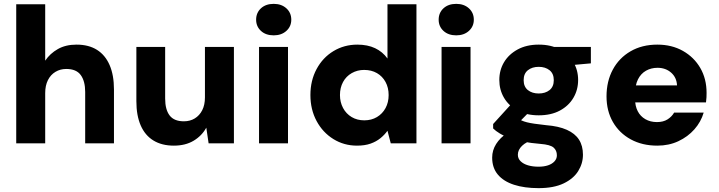

<svg xmlns="http://www.w3.org/2000/svg" viewBox="-20 -742 3722 994"><path d="M64 0V-720H214V-428Q239 -465 279.5 -488Q320 -511 376 -511Q439 -511 482 -484Q525 -457 547.5 -405Q570 -353 570 -279V0H421V-266Q421 -322 398 -353.5Q375 -385 323 -385Q292 -385 267 -370Q242 -355 228 -327Q214 -299 214 -260V0Z M880 12Q818 12 774.5 -14.5Q731 -41 708.5 -92.5Q686 -144 686 -218V-499H835V-232Q835 -175 858 -144.5Q881 -114 932 -114Q964 -114 988.5 -129Q1013 -144 1027 -171.5Q1041 -199 1041 -238V-499H1191V0H1060L1048 -81Q1025 -39 982.5 -13.5Q940 12 880 12Z M1321 0V-499H1471V0ZM1397 -559Q1356 -559 1331 -582Q1306 -605 1306 -640Q1306 -676 1331 -699Q1356 -722 1397 -722Q1437 -722 1462.5 -699Q1488 -676 1488 -640Q1488 -605 1462.5 -582Q1437 -559 1397 -559Z M1828 12Q1761 12 1706 -22Q1651 -56 1619 -115.5Q1587 -175 1587 -250Q1587 -325 1619 -384.5Q1651 -444 1706.5 -477.5Q1762 -511 1830 -511Q1883 -511 1922 -492.5Q1961 -474 1986 -439V-720H2136V0H2003L1986 -65Q1971 -44 1949.5 -26.5Q1928 -9 1898.5 1.5Q1869 12 1828 12ZM1866 -119Q1903 -119 1931.5 -136Q1960 -153 1976 -182.5Q1992 -212 1992 -250Q1992 -288 1976 -317.5Q1960 -347 1931.5 -363.5Q1903 -380 1865 -380Q1830 -380 1801 -363.5Q1772 -347 1756 -317.5Q1740 -288 1740 -250Q1740 -213 1756 -183Q1772 -153 1800.5 -136Q1829 -119 1866 -119Z M2266 0V-499H2416V0ZM2342 -559Q2301 -559 2276 -582Q2251 -605 2251 -640Q2251 -676 2276 -699Q2301 -722 2342 -722Q2382 -722 2407.5 -699Q2433 -676 2433 -640Q2433 -605 2407.5 -582Q2382 -559 2342 -559Z M2768 232Q2695 232 2641 214.5Q2587 197 2557.5 162Q2528 127 2528 74Q2528 36 2548.5 3.5Q2569 -29 2607 -54.5Q2645 -80 2699 -97L2747 -21Q2704 -8 2682.5 13Q2661 34 2661 59Q2661 79 2675.5 93Q2690 107 2714 114Q2738 121 2768 121Q2796 121 2817 114Q2838 107 2850.5 93.5Q2863 80 2863 62Q2863 37 2846 22Q2829 7 2778 3Q2729 -1 2690 -8.5Q2651 -16 2620 -27Q2589 -38 2567.5 -51Q2546 -64 2533 -77V-100L2643 -221L2746 -189L2613 -54L2660 -129Q2670 -123 2681 -118Q2692 -113 2707.5 -109Q2723 -105 2747 -101.5Q2771 -98 2807 -94Q2872 -89 2914.5 -70Q2957 -51 2977.5 -19Q2998 13 2998 59Q2998 104 2973.5 143.5Q2949 183 2898 207.5Q2847 232 2768 232ZM2769 -145Q2706 -145 2660 -169.5Q2614 -194 2589.5 -235.5Q2565 -277 2565 -328Q2565 -379 2589.5 -420Q2614 -461 2660 -486Q2706 -511 2769 -511Q2833 -511 2878.5 -486Q2924 -461 2948.5 -420Q2973 -379 2973 -328Q2973 -277 2948.5 -235.5Q2924 -194 2878.5 -169.5Q2833 -145 2769 -145ZM2769 -258Q2803 -258 2825 -275.5Q2847 -293 2847 -327Q2847 -361 2825 -378.5Q2803 -396 2769 -396Q2735 -396 2713 -378.5Q2691 -361 2691 -327Q2691 -293 2713 -275.5Q2735 -258 2769 -258ZM2852 -397 2831 -499H3039V-414Z M3383 12Q3305 12 3245.5 -20.5Q3186 -53 3153 -110.5Q3120 -168 3120 -243Q3120 -321 3152.5 -381.5Q3185 -442 3244.5 -476.5Q3304 -511 3383 -511Q3458 -511 3515.5 -478.5Q3573 -446 3605.5 -390Q3638 -334 3638 -261Q3638 -251 3637.5 -238.5Q3637 -226 3635 -212H3226V-300H3485Q3483 -341 3454.5 -366Q3426 -391 3384 -391Q3351 -391 3324.5 -376Q3298 -361 3283 -331.5Q3268 -302 3268 -257V-227Q3268 -193 3281.5 -166.5Q3295 -140 3321 -125Q3347 -110 3381 -110Q3414 -110 3436 -124Q3458 -138 3470 -159H3623Q3609 -111 3575 -72.5Q3541 -34 3492 -11Q3443 12 3383 12Z"/></svg>

Font: DM Sans 20pt Black
Style: Regular
Weight: 900
Version: Version 4.004;gftools[0.9.30]